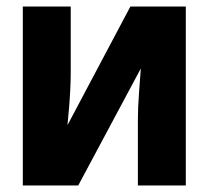

<svg xmlns="http://www.w3.org/2000/svg" viewBox="-20 -569 640 589"><path d="M50 0V-549H197V-346Q197 -323 195.5 -293Q194 -263 191.5 -234.5Q189 -206 187 -185L380 -549H550V0H403V-202Q403 -240 406.5 -284.5Q410 -329 412 -359L220 0Z"/></svg>

Font: Noto Sans Mono ExtraBold
Style: Regular
Weight: 800
Designer: Monotype Design Team
Foundry: Monotype Imaging Inc.
Version: Version 2.014